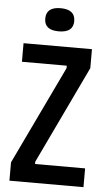

<svg xmlns="http://www.w3.org/2000/svg" viewBox="-58 -880 516 917"><g transform="rotate(5 200.5 -421.0)"><path d="M23 0V-88L248 -559V-571H33V-660H361V-569L138 -101V-90H378V0ZM195 -731Q126 -731 126 -786Q126 -842 195 -842Q265 -842 265 -786Q265 -731 195 -731Z"/></g></svg>

Font: Bricolage Grotesque 12pt Condensed Medium
Style: Regular
Weight: 500
Width: 3
Designer: Mathieu Triay
Foundry: Atelier Triay
Version: Version 1.001; ttfautohint (v1.8.4.7-5d5b);gftools[0.9.33.de